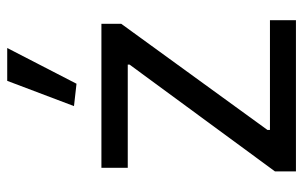

<svg xmlns="http://www.w3.org/2000/svg" viewBox="-174 -667 840 532"><g transform="rotate(-90 246.0 -401.0)"><path d="M37 -59 333 -462V-467H47V-540H446V-485L152 -80V-73H456V-1H37ZM218 -616 288 -801H379L280 -609Z"/></g></svg>

Font: EncodeSans
Style: Regular
Weight: 400
Designer: Pablo Impallari, Andres Torresi
Foundry: Pablo Impallari, Andres Torresi
Version: Version 1.000; ttfautohint (v1.4.1)